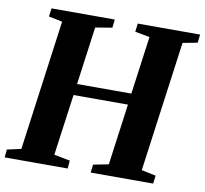

<svg xmlns="http://www.w3.org/2000/svg" viewBox="-81 -832 984 921"><g transform="rotate(10 410.5 -371.5)"><path d="M-0.5 0 3.5 -39 71.5 -54 158 -689 91.5 -702.5 97 -743H405L400.5 -702.5L319 -689L280.5 -407H545L583.5 -689L512 -702.5L517 -743H820.5L816 -702.5L744.5 -689L658 -54L728 -39.5L723 0H418.5L423.5 -39.5L497.5 -54L538 -352H273L232 -54L310 -39L306.5 0Z"/></g></svg>

Font: Merriweather 60pt ExtraBold
Style: Italic
Weight: 800
Italic angle: -7.8°
Version: Version 2.101